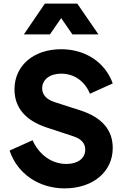

<svg xmlns="http://www.w3.org/2000/svg" viewBox="-20 -1029 687 1061"><path d="M337 12C494 12 603 -80 603 -211C603 -311 544 -380 424 -419L281 -465C236 -480 213 -506 213 -541C213 -589 255 -622 318 -622C390 -622 449 -580 477 -511L603 -568C561 -685 452 -757 318 -757C165 -757 60 -666 60 -535C60 -435 120 -363 239 -324L385 -276C430 -261 451 -237 451 -202C451 -154 410 -123 347 -123C267 -123 197 -172 160 -254L33 -197C76 -68 196 12 337 12ZM112 -839H256L318 -929L380 -839H524L407 -1009H228Z"/></svg>

Font: Mluvka ExtraBold
Style: Regular
Weight: 800
Designer: Modified by Jiří Krblich, Original typeface by Gumpita Rahayu
Foundry: Gumpita Rahayu & Jiří Krblich
Version: Version 2.000;Glyphs 3.1.1 (3134)